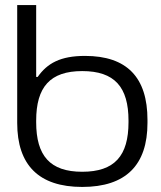

<svg xmlns="http://www.w3.org/2000/svg" viewBox="-20 -730 635 759"><path d="M563 -244V-256C563 -424 482 -509 316 -509C219 -509 167 -480 129 -426H123V-710H48V-244C48 -78 133 9 305 9C478 9 563 -78 563 -244ZM123 -247V-253C123 -386 178 -449 305 -449C433 -449 488 -386 488 -253V-247C488 -114 433 -51 305 -51C178 -51 123 -114 123 -247Z"/></svg>

Font: LT Wave Light
Style: Regular
Weight: 300
Designer: Daniel Lyons
Version: Version 2.5 (Glyphs App)